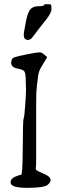

<svg xmlns="http://www.w3.org/2000/svg" viewBox="-20 -908 296 931"><path d="M114.7 -714.4Q95.2 -714.8 95.2 -740.2Q95.2 -743.7 96.2 -751.2Q97.2 -758.8 105.5 -802.7Q113.8 -846.7 127 -862.3Q140.1 -877.9 166.3 -877.9Q192.4 -877.9 192.4 -882.8Q192.4 -887.7 208.3 -887.7Q224.1 -887.7 226.8 -885.7Q229.5 -883.8 229.5 -864.3Q229.5 -844.7 202.9 -812Q176.3 -779.3 136.2 -725.6Q127 -714.4 114.7 -714.4ZM210.9 -11.7Q193.4 2.9 112.3 2.9Q31.2 2.9 31.2 -23.4V-24.4Q31.2 -41 52.7 -50.8Q75.2 -60.5 82.5 -60.5Q89.8 -60.5 90.3 -193.8Q90.8 -327.1 94.7 -334Q98.6 -341.8 102.5 -402.3Q106.4 -457 106.4 -481.4Q105.5 -484.4 105.5 -487.3Q105.5 -511.7 104.5 -531.7Q103.5 -551.8 98.6 -561Q93.8 -570.3 64.5 -575.7Q35.2 -581.1 34.2 -602.5Q34.2 -602.5 34.2 -605.5Q35.2 -625 48.8 -629.9Q64.5 -635.7 112.3 -645Q160.2 -654.3 171.9 -654.3Q181.6 -654.3 193.4 -644.5L209 -630.9L180.7 -584Q167 -562.5 164.1 -534.2Q158.2 -492.2 156.2 -459Q155.3 -443.4 155.3 -399.4Q155.3 -399.4 155.3 -347.7Q155.3 -347.7 155.3 -266.6V-187.5Q155.3 -187.5 155.3 -140.6Q155.3 -102.5 154.3 -97.7Q153.3 -95.7 153.3 -92.8Q153.3 -91.8 153.3 -90.8Q153.3 -85 158.2 -82Q166 -76.2 193.4 -64.9Q220.7 -53.7 224.6 -40Q225.6 -38.1 225.6 -35.2Q225.6 -23.4 210.9 -11.7Z"/></svg>

Font: Drukaatie burti
Style: Light
Weight: 300
Version: Version 0.14